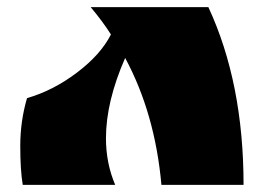

<svg xmlns="http://www.w3.org/2000/svg" viewBox="-20 -520 745 540"><path d="M665 0H434Q416 -201 332 -357Q278 -234 278 -131Q278 -61 304 0H44Q37 -41 37 -110Q37 -179 56 -244Q129 -265 196 -315.5Q263 -366 292 -423Q270 -458 235 -500H566Q665 -287 665 0Z"/></svg>

Font: Ruslan Display
Style: Regular
Weight: 400
Designer: Denis Masharov, Vladimir Rabdu
Foundry: Denis Masharov, Vladimir Rabdu
Version: Version 1.000; ttfautohint (v1.4.1)